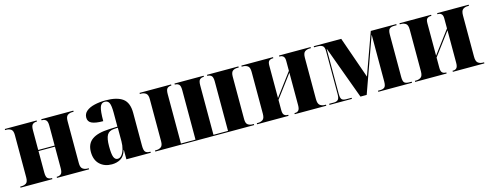

<svg xmlns="http://www.w3.org/2000/svg" viewBox="-24 -1117 4314 1694"><g transform="rotate(-15 2132.5 -270.0)"><path d="M15 0V-10H26Q52 -10 69.5 -22Q87 -34 87 -75V-462Q87 -501 69.5 -513.5Q52 -526 26 -526H15V-536H306V-526H302Q279 -526 265.5 -513.5Q252 -501 252 -461V-281H402V-462Q402 -501 388.5 -513.5Q375 -526 352 -526H348V-536H641V-526H630Q604 -526 586 -513.5Q568 -501 568 -461V-75Q568 -37 586 -23.5Q604 -10 630 -10H641V0H348V-10H352Q375 -10 388.5 -22.5Q402 -35 402 -75V-271H252V-75Q252 -34 266 -22Q280 -10 303 -10H306V0Z M848 10Q781 10 738.5 -30Q696 -70 696 -144Q696 -219 747.5 -255.5Q799 -292 904 -296L980 -299V-427Q980 -491 968.5 -515.5Q957 -540 928 -540Q896 -540 884 -505Q872 -470 872 -378Q803 -378 769 -393.5Q735 -409 735 -446Q735 -482 762.5 -505Q790 -528 836.5 -539Q883 -550 938 -550Q1042 -550 1094 -512Q1146 -474 1146 -380V-81Q1146 -39 1158 -24.5Q1170 -10 1202 -10H1205V0H982V-86H980Q963 -30 928 -10Q893 10 848 10ZM910 -24Q931 -24 947 -43.5Q963 -63 972 -95Q981 -127 981 -165V-289L946 -287Q900 -284 882 -252.5Q864 -221 864 -150Q864 -79 875 -51.5Q886 -24 910 -24Z M1246 0V-10H1257Q1283 -10 1301 -22.5Q1319 -35 1319 -74V-461Q1319 -499 1301 -512.5Q1283 -526 1257 -526H1246V-536H1534V-526H1531Q1510 -526 1496.5 -514Q1483 -502 1483 -461V-10H1616V-462Q1616 -502 1602.5 -514Q1589 -526 1569 -526H1565V-536H1831V-526H1827Q1806 -526 1793 -513.5Q1780 -501 1780 -461V-10H1913V-461Q1913 -501 1899.5 -513.5Q1886 -526 1865 -526H1862V-536H2149V-526H2138Q2111 -526 2094 -513.5Q2077 -501 2077 -461V-73Q2077 -35 2094.5 -22.5Q2112 -10 2138 -10H2149V0Z M2176 0V-10H2187Q2212 -10 2230.5 -22.5Q2249 -35 2249 -77V-459Q2249 -501 2230.5 -513.5Q2212 -526 2187 -526H2176V-536H2465V-526H2459Q2440 -526 2427 -516Q2414 -506 2414 -473V-176L2569 -383V-474Q2569 -503 2557 -514.5Q2545 -526 2527 -526H2520V-536H2808V-526H2797Q2771 -526 2753 -513Q2735 -500 2735 -457V-81Q2735 -38 2753 -24Q2771 -10 2797 -10H2808V0H2520V-10H2528Q2546 -10 2557.5 -22.5Q2569 -35 2569 -69V-366L2414 -159V-66Q2414 -32 2426.5 -21Q2439 -10 2457 -10H2463V0Z M2837 0V-10H2881Q2904 -10 2917.5 -22Q2931 -34 2931 -72V-464Q2931 -503 2915 -514.5Q2899 -526 2866 -526H2837V-536H3088L3221 -156L3358 -536H3591V-526H3571Q3540 -526 3526 -513.5Q3512 -501 3512 -461V-75Q3512 -34 3525 -22Q3538 -10 3571 -10H3591V0H3283V-10H3302Q3330 -10 3343.5 -22.5Q3357 -35 3357 -74V-498H3355L3177 0H3120L2943 -482H2941V-75Q2941 -35 2952.5 -22.5Q2964 -10 2994 -10H3042V0Z M3620 0V-10H3631Q3656 -10 3674.5 -22.5Q3693 -35 3693 -77V-459Q3693 -501 3674.5 -513.5Q3656 -526 3631 -526H3620V-536H3909V-526H3903Q3884 -526 3871 -516Q3858 -506 3858 -473V-176L4013 -383V-474Q4013 -503 4001 -514.5Q3989 -526 3971 -526H3964V-536H4252V-526H4241Q4215 -526 4197 -513Q4179 -500 4179 -457V-81Q4179 -38 4197 -24Q4215 -10 4241 -10H4252V0H3964V-10H3972Q3990 -10 4001.5 -22.5Q4013 -35 4013 -69V-366L3858 -159V-66Q3858 -32 3870.5 -21Q3883 -10 3901 -10H3907V0Z"/></g></svg>

Font: Noto Serif Display SemiCondensed ExtraBold
Style: Regular
Weight: 800
Width: 4
Designer: Monotype Design Team
Foundry: Monotype Imaging Inc.
Version: Version 2.009